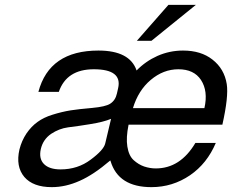

<svg xmlns="http://www.w3.org/2000/svg" viewBox="-20 -747 955 790"><path d="M673 -727H786L603 -579H543ZM527 -302H821Q837 -372 807 -418Q778 -462 714 -462Q652 -462 600 -418Q549 -375 527 -302ZM229 -50Q300 -50 353 -90Q407 -130 413 -157L437 -258Q406 -245 350 -236Q308 -229 260 -223Q223 -218 190 -196Q157 -173 148 -134Q139 -94 161 -72Q183 -50 229 -50ZM509 -234Q498 -180 504 -144Q510 -106 530 -88Q550 -70 573 -62Q597 -54 621 -54Q722 -54 784 -159H868Q832 -74 762 -26Q690 23 603 23Q467 23 435 -84Q434 -85 434 -87Q365 -28 308 -3Q250 23 193 23Q116 23 80 -19Q44 -62 60 -132Q69 -168 89 -198Q109 -227 134 -245Q160 -264 196 -275Q234 -287 271 -293Q303 -298 360 -303Q414 -308 433 -320Q455 -334 461 -362L466 -384Q475 -423 450 -442.5Q425 -462 366 -462Q254 -462 222 -369H138Q183 -539 385 -539Q514 -539 542 -457Q579 -495 628 -517Q678 -539 733 -539Q807 -539 854 -502Q903 -464 913 -401Q921 -350 895 -234Z"/></svg>

Font: Miedinger
Style: Italic
Weight: 400
Italic angle: -13°
Version: Version 001.000